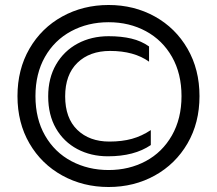

<svg xmlns="http://www.w3.org/2000/svg" viewBox="-20 -734 869 769"><path d="M50 -349Q50 -456 98 -539Q146 -622 229.5 -668Q313 -714 415 -714Q517 -714 600 -668Q683 -622 731 -539Q779 -456 779 -349Q779 -242 731 -159.5Q683 -77 600 -31Q517 15 415 15Q313 15 229.5 -31Q146 -77 98 -159.5Q50 -242 50 -349ZM707 -349Q707 -439 669 -506Q631 -573 564.5 -609Q498 -645 415 -645Q332 -645 265 -609Q198 -573 160 -506Q122 -439 122 -349Q122 -258 160.5 -191Q199 -124 266 -88.5Q333 -53 415 -53Q497 -53 563.5 -88.5Q630 -124 668.5 -191.5Q707 -259 707 -349ZM173 -348Q173 -421 204.5 -475.5Q236 -530 291 -559.5Q346 -589 415 -589Q466 -589 506 -579.5Q546 -570 577 -548V-487Q517 -530 421 -530Q339 -530 290 -482.5Q241 -435 241 -348Q241 -261 289.5 -214Q338 -167 418 -167Q469 -167 508.5 -178Q548 -189 584 -213V-153Q518 -108 412 -108Q344 -108 289.5 -137Q235 -166 204 -220Q173 -274 173 -348Z"/></svg>

Font: Prompt Light
Style: Regular
Weight: 300
Designer: Katatrad Team
Foundry: CadsonDemak
Version: Version 1.001